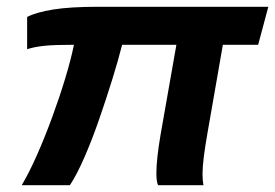

<svg xmlns="http://www.w3.org/2000/svg" viewBox="-20 -546 811 566"><path d="M44 0Q66 -37 89 -89Q112 -141 133.5 -199.5Q155 -258 172 -314Q189 -370 198 -414Q140 -414 111 -411Q82 -408 60 -401V-496Q87 -510 137 -518Q187 -526 268 -526H771L741 -414H637L592 -156Q577 -72 577 -33Q577 -14 580 0H446Q441 -10 441 -36Q441 -75 453 -147L500 -414H340Q329 -370 311 -312Q293 -254 272 -193.5Q251 -133 228.5 -81.5Q206 -30 186 0Z"/></svg>

Font: Archivo VF Beta
Style: Italic
Weight: 400
Italic angle: -10°
Designer: Hector Gatti
Foundry: Omnibus-Type
Version: Version 1.002